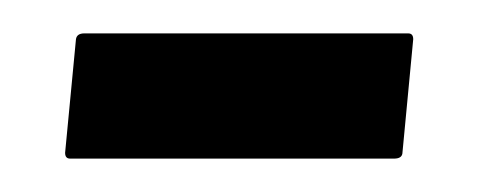

<svg xmlns="http://www.w3.org/2000/svg" viewBox="-20 -316 286 115"><path d="M224.5 -296Q227.5 -296 227.5 -292.5L221 -224Q220.5 -221 216 -221H22Q19 -221 19 -224.5L25.5 -292.5Q26 -296 30.5 -296Z"/></svg>

Font: Fraunces 144pt S000
Style: Bold
Weight: 700
Version: Version 1.000; ttfautohint (v1.8.3)